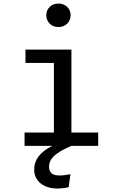

<svg xmlns="http://www.w3.org/2000/svg" viewBox="-20 -819 655 1078"><path d="M240 -733.8Q240 -761.5 259 -780.3Q277.9 -799 307.7 -799Q337.9 -799 357.2 -780.3Q376.4 -761.5 376.4 -733.8Q376.4 -705.1 357.2 -686.2Q337.9 -667.2 307.7 -667.2Q277.9 -667.2 259 -686.2Q240 -705.1 240 -733.8ZM381 -74.9H531.3V0H381Q330.8 21.5 303.3 41Q275.9 60.5 265.6 78.5Q255.4 96.4 255.4 116.9Q255.4 141 269 153.6Q282.6 166.2 312.8 166.2Q341 166.2 375.4 159L365.6 231.8Q332.3 239.5 301.5 239.5Q262.6 239.5 233.1 225.9Q203.6 212.3 187.7 188.5Q171.8 164.6 171.8 134.4Q171.8 91.8 196.9 58.7Q222.1 25.6 273.8 0H117.9V-74.9H282.6V-465.6H123.1V-540.5H381Z"/></svg>

Font: Fira Code Fixed Retina
Style: Regular
Weight: 450
Monospace: yes
Designer: Carrois Corporate, Edenspiekermann AG, Nikita Prokopov
Foundry: Carrois Corporate, Edenspiekermann AG, Nikita Prokopov
Version: Version 5.002